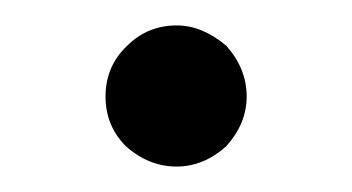

<svg xmlns="http://www.w3.org/2000/svg" viewBox="-20 -360 277 151"><path d="M119 -340Q139 -340 158 -324Q174 -306 174 -284Q174 -263 158 -245Q140 -229 119 -229Q97 -229 79 -245Q63 -261 63 -284Q63 -308 80 -324Q96 -340 119 -340Z"/></svg>

Font: GFS Artemisia
Style: Italic
Weight: 400
Italic angle: -12°
Designer: Takis Katsoulidis and George D. Matthiopoulos
Foundry: George Matthiopoulos and Takis Katsoulidis
Version: Version 1.0